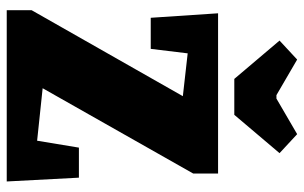

<svg xmlns="http://www.w3.org/2000/svg" viewBox="-182 -698 881 556"><g transform="rotate(90 258.0 -420.5)"><path d="M10 -72 259 -510 135 -524 122 -417H32L19 -612H483V-540L236 -104L388 -88L408 -209H495L506 0H10ZM98 -790 153 -841 256 -781H266L369 -841L424 -790L313 -659H209Z"/></g></svg>

Font: Grenze Black
Style: Regular
Weight: 900
Designer: Renata Polastri
Foundry: Omnibus-Type
Version: Version 1.002; ttfautohint (v1.8)